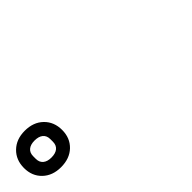

<svg xmlns="http://www.w3.org/2000/svg" viewBox="29 -1225 943 943"><g transform="rotate(-45 500.0 -753.5)"><path d="M0 -753Q0 -809 36.5 -844.5Q73 -880 132 -880Q192 -880 228.5 -844.5Q265 -809 265 -753Q265 -697 228.5 -662Q192 -627 132 -627Q73 -627 36.5 -662Q0 -697 0 -753ZM192 -744V-762Q192 -786 176.5 -799Q161 -812 132 -812Q104 -812 88.5 -799Q73 -786 73 -762V-744Q73 -720 88.5 -707Q104 -694 132 -694Q161 -694 176.5 -707Q192 -720 192 -744Z"/></g></svg>

Font: IBM Plex Sans JP
Style: Bold
Weight: 700
Designer: Mike Abbink; Paul van der Laan; Pieter van Rosmalen; Wujin Sim; Yejin Wi; Jinhee Kim; Boomi Park; Yona Kim; Kichan Ma
Foundry: Sandoll Inc.
Version: Version 1.001